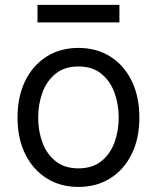

<svg xmlns="http://www.w3.org/2000/svg" viewBox="-20 -747 637 779"><path d="M464.5 -656.2H132.1V-727.3H464.5ZM298.3 11.4Q224.4 11.4 168.9 -23.8Q113.3 -58.9 82.2 -122.2Q51.1 -185.4 51.1 -269.9Q51.1 -355.1 82.2 -418.7Q113.3 -482.2 168.9 -517.4Q224.4 -552.6 298.3 -552.6Q372.2 -552.6 427.7 -517.4Q483.3 -482.2 514.4 -418.7Q545.5 -355.1 545.5 -269.9Q545.5 -185.4 514.4 -122.2Q483.3 -58.9 427.7 -23.8Q372.2 11.4 298.3 11.4ZM298.3 -63.9Q354.4 -63.9 390.6 -92.7Q426.8 -121.4 444.2 -168.3Q461.6 -215.2 461.6 -269.9Q461.6 -324.6 444.2 -371.8Q426.8 -419 390.6 -448.2Q354.4 -477.3 298.3 -477.3Q242.2 -477.3 206 -448.2Q169.7 -419 152.3 -371.8Q134.9 -324.6 134.9 -269.9Q134.9 -215.2 152.3 -168.3Q169.7 -121.4 206 -92.7Q242.2 -63.9 298.3 -63.9Z"/></svg>

Font: Linik Sans
Style: Regular
Weight: 400
Designer: Rasmus Andersson (font), Marc Monis (original base), Kil Hyung-jin (Pretendard portions), Cristiano Sobral (main changes
Foundry: rsms
Version: Version 3.018;May 31, 2022;FontCreator 14.0.0.2814 64-bit; t